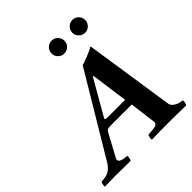

<svg xmlns="http://www.w3.org/2000/svg" viewBox="-226 -1005 1162 1162"><g transform="rotate(-45 355.0 -424.5)"><path d="M316.9 -283.2H462.9L430.2 -520H423.8L294.9 -295.9Q293 -292 293 -290Q293 -283.2 316.9 -283.2ZM5.9 2Q2.4 -4.4 5.4 -16.8Q8.3 -29.3 13.2 -34.2Q53.2 -34.2 77.6 -48.8Q102.1 -63.5 122.1 -99.1L430.2 -613.8Q438 -613.8 483.2 -631.8Q528.3 -649.9 539.1 -658.2H543.9L630.9 -82Q632.8 -66.9 650.1 -54Q667.5 -41 689 -37.1L707 -34.2Q710 -28.3 707.3 -15.1Q704.6 -2 700.2 2Q614.3 0 575.2 0Q480.5 0 408.2 2Q404.8 -3.4 407.2 -16.6Q409.7 -29.8 414.1 -34.2L452.1 -37.1Q493.2 -40 493.2 -62Q493.2 -68.4 492.2 -73.2L471.2 -234.9H289.1Q272 -234.9 264.6 -231.4Q257.3 -228 252 -217.8L173.8 -73.2Q170.9 -67.4 170.9 -61Q170.9 -42 208 -37.1L231 -34.2Q234.4 -29.8 231.9 -16.1Q229.5 -2.4 224.1 2Q153.8 0 97.2 0Q78.1 0 5.9 2ZM346.2 -795.9Q346.2 -818.8 362.3 -835Q378.4 -851.1 400.9 -851.1Q423.8 -851.1 439.9 -835Q456.1 -818.8 456.1 -795.9Q456.1 -773.4 439.9 -757.3Q423.8 -741.2 400.9 -741.2Q378.4 -741.2 362.3 -757.3Q346.2 -773.4 346.2 -795.9ZM523.9 -795.9Q523.9 -818.8 540.3 -835Q556.6 -851.1 579.1 -851.1Q602.1 -851.1 617.9 -835Q633.8 -818.8 633.8 -795.9Q633.8 -773.4 617.9 -757.3Q602.1 -741.2 579.1 -741.2Q556.6 -741.2 540.3 -757.3Q523.9 -773.4 523.9 -795.9Z"/></g></svg>

Font: Common Serif
Style: Bold Italic
Weight: 700
Italic angle: -12°
Designer: Philipp H. Poll, Khaled Hosny
Foundry: Stefan Peev, Context Ltd.
Version: Version 1.026